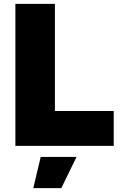

<svg xmlns="http://www.w3.org/2000/svg" viewBox="-20 -749 624 986"><path d="M59 -729H262V-179H564V0H59ZM189 57H373L295 217H151Z"/></svg>

Font: Mona Sans Black
Style: Regular
Weight: 900
Designer: Deni Anggara
Foundry: GitHub
Version: Version 2.000